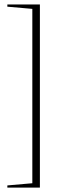

<svg xmlns="http://www.w3.org/2000/svg" viewBox="-20 -752 300 876"><path d="M162 -731.5V104H13.5V94L127.5 84V-711.5L13.5 -721.5V-731.5Z"/></svg>

Font: Newsreader 72pt ExtraLight
Style: Regular
Weight: 275
Designer: Hugues Gentile
Foundry: Production Type
Version: Version 1.003; ttfautohint (v1.8.3)